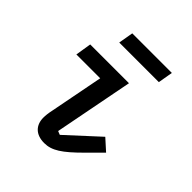

<svg xmlns="http://www.w3.org/2000/svg" viewBox="-196 -845 991 991"><g transform="rotate(45 300.0 -349.0)"><path d="M282 12C337 12 382 -18 465 -101L543 -179L482 -234L309 -75L289 -83L373 -516H90L76 -429H250L193 -135C188 -112 186 -93 186 -78C186 -25 218 12 282 12ZM189 -629H478L492 -710H203Z"/></g></svg>

Font: IBM Mono Medium
Style: Italic
Weight: 500
Italic angle: -9°
Monospace: yes
Designer: Mike Abbink, Paul van der Laan, Pieter van Rosmalen
Foundry: Bold Monday
Version: Version 2.3